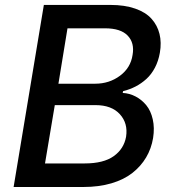

<svg xmlns="http://www.w3.org/2000/svg" viewBox="-20 -747 694 767"><path d="M34.4 0 155.2 -727.3H421.5Q478 -727.3 519.9 -712.7Q561.8 -698.2 585.2 -672.1Q608.7 -646 617.2 -611.5Q625.7 -577.1 618.6 -536.2Q612.9 -503.2 598.9 -476.6Q584.9 -449.9 564.8 -431.6Q544.7 -413.4 521.7 -401.5Q498.6 -389.6 471.6 -382.8L470.2 -375.7Q497.5 -374.3 521.8 -361.5Q546.2 -348.7 564.3 -326.7Q582.4 -304.7 590.2 -270.4Q598 -236.2 591.6 -195.7Q584.5 -153.1 563.7 -118.1Q543 -83.1 509.1 -56.3Q475.1 -29.5 425.1 -14.7Q375 0 313.2 0ZM159.8 -94.1H318.2Q393.5 -94.1 434.3 -123.2Q475.1 -152.3 483.7 -201Q491.8 -254.6 458.8 -290.8Q425.8 -327.1 361.2 -327.1H198.9ZM213.4 -412.6H360.1Q416.5 -412.6 459.3 -444.4Q502.1 -476.2 509.6 -527.7Q518.1 -575.3 490.2 -604.6Q462.4 -633.9 399.5 -633.9H249.6Z"/></svg>

Font: Karasuma Gothic
Style: Medium Italic
Weight: 500
Italic angle: 9.39998°
Designer: Rasmus Andersson / Ryoko Nishizuka
Foundry: Genbu
Version: Version 1.00